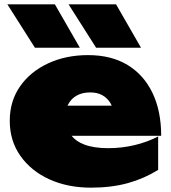

<svg xmlns="http://www.w3.org/2000/svg" viewBox="-20 -847 790 885"><path d="M515 -827 630 -627H423L296 -827ZM233 -827 348 -627H141L14 -827ZM399 18Q292 18 207.5 -20.5Q123 -59 74 -128.5Q25 -198 25 -290Q25 -381 72.5 -449Q120 -517 202 -555Q284 -593 386 -593Q493 -593 568 -547.5Q643 -502 683 -418.5Q723 -335 723 -221H310Q331 -195 368 -181Q412 -164 479 -164Q541 -164 600 -178Q659 -192 709 -218V-64Q645 -24 569.5 -3Q494 18 399 18ZM495 -360Q492 -366 489 -372Q474 -396 451 -408.5Q428 -421 396 -421Q359 -421 333.5 -406.5Q308 -392 295 -367Q293 -364 291 -360Z"/></svg>

Font: Bounded
Style: Regular
Weight: 900
Designer: Vlad Churkin
Version: Version 1.0